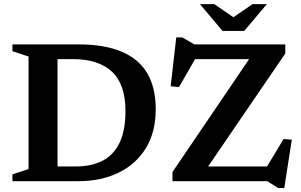

<svg xmlns="http://www.w3.org/2000/svg" viewBox="-20 -904 1502 958"><path d="M606 -349.5Q606 -483.5 538.8 -546.2Q471.5 -609 345 -609H195.5L186 -682.5H372Q500.5 -682.5 586.2 -646.5Q672 -610.5 714.5 -538.8Q757 -467 757 -359.5Q757 -244.5 707.5 -164.2Q658 -84 570.8 -42Q483.5 0 371 0H186L195.5 -73.5H359.5Q436 -73.5 491.2 -101.8Q546.5 -130 576.2 -191Q606 -252 606 -349.5ZM42 0V-34L122.5 -60.5V-622L42 -648.5V-682.5H267V0ZM1403.5 -682.5V-637L999 -45L943.5 -73.5H1312.5L1395 -210.5L1436 -207L1398.5 34H1367.5L1313.5 0H840.5V-45.5L1242 -637L1308 -609H953.5L873 -469.5L831.5 -473.5L859.5 -717.5H889L950 -682.5ZM1157 -809.5H1132L1240 -883.5H1311.5L1198.5 -749.5H1090.5L977.5 -883.5H1049Z"/></svg>

Font: Newsreader SemiBold
Style: Regular
Weight: 600
Designer: Hugues Gentile
Foundry: Production Type
Version: Version 1.003